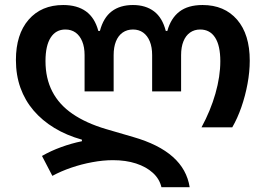

<svg xmlns="http://www.w3.org/2000/svg" viewBox="-20 -573 1075 777"><path d="M633.3 184.6Q625.5 150.9 598.6 126.5Q571.8 102.1 530.5 88.6Q489.3 75.2 437 75.2Q397.5 75.2 353.8 83.3Q310.1 91.3 268.6 105.5Q227.1 119.6 191.9 138.7L149.9 58.1Q185.5 37.6 227.1 22.5Q268.6 7.3 311.5 -1.5V-7.8Q249 -25.4 200 -55.2Q150.9 -85 116 -125.7Q81.1 -166.5 62.7 -217.8Q44.4 -269 44.4 -330.1Q44.4 -434.1 95.9 -493.4Q147.5 -552.7 235.8 -552.7Q292.5 -552.7 328.1 -526.9Q363.8 -501 377.9 -447.8H384.3Q398.4 -501.5 432.1 -527.1Q465.8 -552.7 518.1 -552.7Q569.3 -552.7 603.3 -527.1Q637.2 -501.5 650.9 -447.8H657.2Q671.4 -499.5 706.3 -526.1Q741.2 -552.7 799.8 -552.7Q888.2 -552.7 939.5 -493.4Q990.7 -434.1 990.7 -327.6Q990.7 -282.7 981.7 -233.9Q972.7 -185.1 956.8 -139.4Q940.9 -93.8 919.9 -57.6H795.4Q832 -125 851.8 -194.3Q871.6 -263.7 871.6 -325.2Q871.6 -388.2 850.6 -420.9Q829.6 -453.6 790 -453.6Q766.6 -453.6 749 -441.2Q731.4 -428.7 722.2 -405.5Q712.9 -382.3 712.9 -350.1V-203.1H595.7V-350.1Q595.7 -382.3 586.2 -405.5Q576.7 -428.7 559.3 -441.2Q542 -453.6 518.1 -453.6Q494.1 -453.6 476.3 -441.2Q458.5 -428.7 449.2 -405.5Q439.9 -382.3 439.9 -350.1V-203.1H322.3V-350.1Q322.3 -382.3 312.7 -405.5Q303.2 -428.7 285.9 -441.2Q268.6 -453.6 244.6 -453.6Q206.1 -453.6 185.1 -420.9Q164.1 -388.2 164.1 -325.7Q164.1 -255.9 191.7 -202.6Q219.2 -149.4 273.7 -112.1Q328.1 -74.7 408.7 -50.8L519 -18.6Q622.6 11.2 679.4 61.8Q736.3 112.3 747.6 184.6Z"/></svg>

Font: Inter Cardless Tabular Medium
Style: Regular
Weight: 500
Designer: Rasmus Andersson
Foundry: rsms
Version: Version 4.000;git-4fc901f